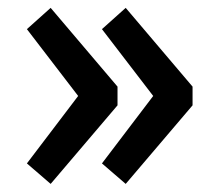

<svg xmlns="http://www.w3.org/2000/svg" viewBox="-20 -509 540 481"><path d="M47.4 -99.6 175.8 -268.6 47.4 -436 106.9 -489.3 274.4 -292V-245.1L106.9 -48.3ZM235.4 -99.6 363.8 -268.6 235.4 -436 294.9 -489.3 462.4 -292V-245.1L294.9 -48.3Z"/></svg>

Font: Reddit Sans
Style: Bold
Weight: 700
Designer: Stephen Hutchings
Foundry: Reddit
Version: Version 1.013